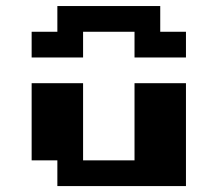

<svg xmlns="http://www.w3.org/2000/svg" viewBox="-20 -628 734 648"><path d="M434 -347.2H607.6V0H173.6V-86.8H86.8V-347.2H260.4V-86.8H434ZM520.8 -607.6V-520.8H607.6V-434H434V-520.8H260.4V-434H86.8V-520.8H173.6V-607.6Z"/></svg>

Font: 8-bit Operator+ 8
Style: Bold
Weight: 700
Designer: GrandChaos9000
Version: Version 1.3.0 - August 1, 2014